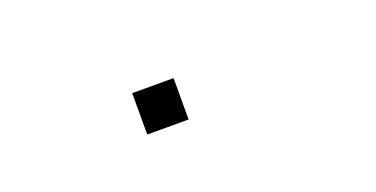

<svg xmlns="http://www.w3.org/2000/svg" viewBox="-20 -514 641 327"><g transform="rotate(-20 300.0 -350.5)"><path d="M213.5 -387.5Q212.5 -387.5 212.5 -387.5Q212.5 -387.5 212.5 -386.5V-313.5Q212.5 -312.5 212.5 -312.5Q212.5 -312.5 213.5 -312.5H286.5Q287.5 -312.5 287.5 -312.5Q287.5 -312.5 287.5 -313.5V-386.5Q287.5 -387.5 287.5 -387.5Q287.5 -387.5 286.5 -387.5Z"/></g></svg>

Font: Doto Black
Style: Regular
Weight: 900
Monospace: yes
Version: Version 1.000